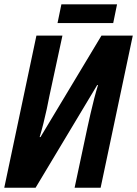

<svg xmlns="http://www.w3.org/2000/svg" viewBox="-22 -881 643 901"><path d="M-2 0 148.9 -713.9H271L210 -431.2Q204.6 -402.3 197.5 -369.6Q190.4 -336.9 182.1 -303.5Q173.8 -270 164.1 -237.8H168L454.1 -713.9H601.1L450.2 0H328.1L388.2 -282.2Q394.5 -311 402.6 -346.7Q410.6 -382.3 419.9 -418Q429.2 -453.6 438 -481.9H434.1L145 0ZM248 -772.9 266.1 -860.8H527.3L509.3 -772.9Z"/></svg>

Font: Open Sans Condensed
Style: Italic
Weight: 400
Width: 3
Italic angle: -12°
Designer: Monotype Design Team
Foundry: Monotype Imaging Inc.
Version: Version 3.000